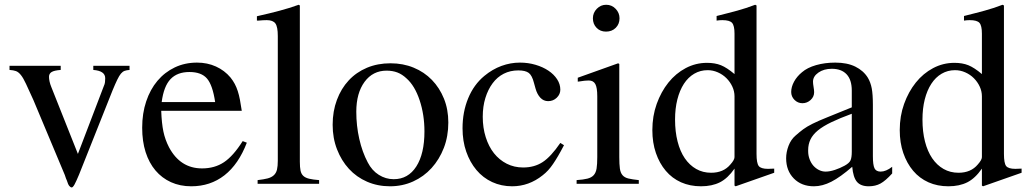

<svg xmlns="http://www.w3.org/2000/svg" viewBox="-20 -782 4377 817"><path d="M531.2 -484.4Q518.6 -483.4 510.3 -480.5Q502 -477.5 494.6 -468.8Q487.3 -460 479 -442.9Q470.7 -425.8 459 -397.5L316.4 -39.1Q303.7 -8.8 296.9 3.4Q290 15.6 285.2 15.6Q280.3 15.6 274.9 9.3Q269.5 2.9 264.6 -13.7Q262.7 -17.6 260.7 -22.9Q258.8 -28.3 255.9 -37.1L122.1 -356.4Q102.5 -399.4 90.8 -424.8Q79.1 -450.2 68.8 -462.9Q58.6 -475.6 47.9 -479.5Q37.1 -483.4 20.5 -484.4V-502H238.3V-484.4Q210.9 -482.4 199.7 -475.6Q188.5 -468.8 188.5 -455.1Q188.5 -446.3 190.9 -435.1Q193.4 -423.8 198.2 -412.1L311.5 -127L421.9 -416Q425.8 -423.8 426.8 -432.6Q427.7 -441.4 427.7 -449.2Q427.7 -480.5 377 -484.4V-502H531.2Z M1030.3 -174.8Q995.1 -83 935.1 -36.1Q875 10.7 793.9 10.7Q746.1 10.7 707.5 -6.8Q668.9 -24.4 641.6 -56.6Q614.3 -88.9 599.6 -134.8Q585 -180.7 585 -238.3Q585 -299.8 602.1 -350.6Q619.1 -401.4 649.9 -438Q680.7 -474.6 723.6 -495.1Q766.6 -515.6 818.4 -515.6Q862.3 -515.6 898.9 -499Q935.5 -482.4 960.9 -452.1Q971.7 -438.5 979 -424.8Q986.3 -411.1 991.7 -394.5Q997.1 -377.9 1001 -357.4Q1004.9 -336.9 1008.8 -310.5H666Q668 -256.8 675.3 -222.2Q682.6 -187.5 699.2 -155.3Q747.1 -65.4 839.8 -65.4Q893.6 -65.4 933.1 -91.8Q972.7 -118.2 1012.7 -181.6ZM895.5 -347.7Q884.8 -419.9 860.8 -447.8Q836.9 -475.6 786.1 -475.6Q734.4 -475.6 705.6 -445.3Q676.8 -415 668 -347.7Z M1073.2 -712.9Q1102.5 -719.7 1125.5 -725.1Q1148.4 -730.5 1169.4 -736.3Q1190.4 -742.2 1210 -748Q1229.5 -753.9 1251 -761.7L1255.9 -758.8V-93.8Q1255.9 -70.3 1258.8 -56.2Q1261.7 -42 1270.5 -33.7Q1279.3 -25.4 1295.4 -21.5Q1311.5 -17.6 1337.9 -15.6V0H1076.2V-15.6Q1102.5 -18.6 1119.1 -22.9Q1135.7 -27.3 1145.5 -36.6Q1155.3 -45.9 1158.7 -60.5Q1162.1 -75.2 1162.1 -97.7V-628.9Q1162.1 -668 1151.9 -682.1Q1141.6 -696.3 1115.2 -696.3Q1107.4 -696.3 1098.1 -695.8Q1088.9 -695.3 1080.1 -694.3H1073.2Z M1641.6 -512.7Q1695.3 -512.7 1740.2 -494.1Q1785.2 -475.6 1817.9 -441.9Q1850.6 -408.2 1869.1 -362.3Q1887.7 -316.4 1887.7 -260.7Q1887.7 -202.1 1868.7 -152.8Q1849.6 -103.5 1816.4 -66.9Q1783.2 -30.3 1737.8 -9.8Q1692.4 10.7 1639.6 10.7Q1586.9 10.7 1542 -8.8Q1497.1 -28.3 1464.8 -63.5Q1432.6 -98.6 1414.1 -146.5Q1395.5 -194.3 1395.5 -251Q1395.5 -308.6 1413.6 -356.9Q1431.6 -405.3 1463.9 -439.9Q1496.1 -474.6 1541.5 -493.7Q1586.9 -512.7 1641.6 -512.7ZM1625 -481.4Q1566.4 -481.4 1531.2 -433.6Q1496.1 -385.7 1496.1 -306.6Q1496.1 -247.1 1508.8 -190.9Q1521.5 -134.8 1544.9 -90.8Q1562.5 -56.6 1591.8 -38.1Q1621.1 -19.5 1655.3 -19.5Q1716.8 -19.5 1751.5 -73.7Q1786.1 -127.9 1786.1 -222.7Q1786.1 -293.9 1765.6 -355.5Q1745.1 -417 1710 -448.2Q1691.4 -465.8 1670.9 -473.6Q1650.4 -481.4 1625 -481.4Z M2379.9 -164.1Q2366.2 -137.7 2355 -118.7Q2343.8 -99.6 2333.5 -84.5Q2323.2 -69.3 2312.5 -57.6Q2301.8 -45.9 2289.1 -36.1Q2230.5 10.7 2159.2 10.7Q2113.3 10.7 2074.2 -7.3Q2035.2 -25.4 2007.3 -58.6Q1979.5 -91.8 1963.9 -136.7Q1948.2 -181.6 1948.2 -236.3Q1948.2 -305.7 1972.2 -363.8Q1996.1 -421.9 2041 -459Q2075.2 -487.3 2113.8 -501.5Q2152.3 -515.6 2192.4 -515.6Q2227.5 -515.6 2258.8 -506.3Q2290 -497.1 2313.5 -481.4Q2336.9 -465.8 2350.6 -444.8Q2364.3 -423.8 2364.3 -400.4Q2364.3 -380.9 2349.1 -366.2Q2334 -351.6 2312.5 -351.6Q2293 -351.6 2279.3 -366.2Q2265.6 -380.9 2258.8 -405.3L2252 -429.7Q2244.1 -460.9 2230 -471.7Q2215.8 -482.4 2185.5 -482.4Q2151.4 -482.4 2123.5 -468.3Q2095.7 -454.1 2076.2 -427.7Q2056.6 -401.4 2045.4 -365.2Q2034.2 -329.1 2034.2 -285.2Q2034.2 -238.3 2046.9 -198.2Q2059.6 -158.2 2082 -129.9Q2104.5 -101.6 2136.2 -85.4Q2168 -69.3 2206.1 -69.3Q2253.9 -69.3 2289.1 -92.3Q2324.2 -115.2 2364.3 -173.8Z M2615.2 -509.8V-113.3Q2615.2 -83 2617.7 -64.9Q2620.1 -46.9 2628.9 -36.6Q2637.7 -26.4 2653.8 -22.5Q2669.9 -18.6 2698.2 -15.6V0H2433.6V-15.6Q2462.9 -17.6 2480 -22Q2497.1 -26.4 2506.3 -36.6Q2515.6 -46.9 2518.6 -64.9Q2521.5 -83 2521.5 -113.3V-372.1Q2521.5 -409.2 2513.2 -424.3Q2504.9 -439.5 2485.4 -439.5Q2477.5 -439.5 2467.3 -438.5Q2457 -437.5 2446.3 -435.5L2438.5 -434.6V-451.2L2610.4 -512.7ZM2559.6 -761.7Q2583 -761.7 2599.6 -744.6Q2616.2 -727.5 2616.2 -704.1Q2616.2 -679.7 2600.1 -663.6Q2584 -647.5 2558.6 -647.5Q2534.2 -647.5 2518.6 -663.6Q2502.9 -679.7 2502.9 -704.1Q2502.9 -727.5 2519.5 -744.6Q2536.1 -761.7 2559.6 -761.7Z M3105.5 7.8V-64.5Q3077.1 -23.4 3043.5 -6.3Q3009.8 10.7 2962.9 10.7Q2916 10.7 2877.9 -6.3Q2839.8 -23.4 2813 -55.2Q2786.1 -86.9 2771 -130.9Q2755.9 -174.8 2755.9 -228.5Q2755.9 -288.1 2774.4 -339.8Q2793 -391.6 2824.2 -430.7Q2855.5 -469.7 2897.9 -492.2Q2940.4 -514.6 2988.3 -514.6Q3022.5 -514.6 3047.9 -504.4Q3073.2 -494.1 3105.5 -466.8V-638.7Q3105.5 -672.9 3095.2 -684.6Q3085 -696.3 3053.7 -696.3Q3046.9 -696.3 3041.5 -695.8Q3036.1 -695.3 3029.3 -694.3V-713.9Q3055.7 -720.7 3077.1 -726.1Q3098.6 -731.4 3117.7 -736.8Q3136.7 -742.2 3154.8 -748Q3172.9 -753.9 3193.4 -761.7L3199.2 -758.8V-127Q3199.2 -87.9 3208.5 -75.7Q3217.8 -63.5 3248 -63.5Q3252.9 -63.5 3260.3 -64Q3267.6 -64.5 3274.4 -64.5V-46.9L3110.4 10.7ZM3105.5 -372.1Q3105.5 -393.6 3096.2 -413.6Q3086.9 -433.6 3071.3 -449.2Q3055.7 -464.8 3034.7 -474.1Q3013.7 -483.4 2991.2 -483.4Q2960 -483.4 2934.1 -468.3Q2908.2 -453.1 2890.1 -425.3Q2872.1 -397.5 2862.3 -358.9Q2852.5 -320.3 2852.5 -273.4Q2852.5 -221.7 2863.3 -179.7Q2874 -137.7 2894 -108.4Q2914.1 -79.1 2942.4 -63Q2970.7 -46.9 3005.9 -46.9Q3058.6 -46.9 3087.9 -82Q3105.5 -101.6 3105.5 -113.3Z M3694.3 -117.2Q3694.3 -80.1 3701.2 -65.9Q3708 -51.8 3727.5 -51.8Q3750 -51.8 3776.4 -72.3V-43.9Q3748 -12.7 3726.6 -1Q3705.1 10.7 3676.8 10.7Q3642.6 10.7 3626.5 -8.3Q3610.4 -27.3 3606.4 -72.3Q3555.7 -28.3 3517.6 -8.8Q3479.5 10.7 3443.4 10.7Q3390.6 10.7 3357.9 -22.5Q3325.2 -55.7 3325.2 -108.4Q3325.2 -134.8 3335.4 -161.6Q3345.7 -188.5 3365.2 -205.1Q3382.8 -220.7 3397.9 -231.9Q3413.1 -243.2 3437.5 -255.4Q3461.9 -267.6 3501 -283.2Q3540 -298.8 3604.5 -325.2V-396.5Q3604.5 -442.4 3582.5 -465.8Q3560.5 -489.3 3519.5 -489.3Q3485.4 -489.3 3462.4 -473.1Q3439.5 -457 3439.5 -434.6Q3439.5 -425.8 3441.9 -412.1Q3444.3 -398.4 3444.3 -389.6Q3444.3 -370.1 3429.2 -356.4Q3414.1 -342.8 3394.5 -342.8Q3375 -342.8 3360.8 -356.9Q3346.7 -371.1 3346.7 -390.6Q3346.7 -412.1 3358.9 -434.6Q3371.1 -457 3392.6 -474.6Q3415 -494.1 3452.6 -504.9Q3490.2 -515.6 3534.2 -515.6Q3585 -515.6 3619.6 -498.5Q3654.3 -481.4 3672.9 -451.2Q3684.6 -431.6 3689.5 -405.8Q3694.3 -379.9 3694.3 -335.9ZM3604.5 -297.9Q3553.7 -279.3 3518.1 -262.2Q3482.4 -245.1 3460.4 -227.1Q3438.5 -209 3428.7 -188.5Q3418.9 -168 3418.9 -143.6V-138.7Q3418.9 -121.1 3424.8 -105Q3430.7 -88.9 3440.9 -77.1Q3451.2 -65.4 3464.8 -58.6Q3478.5 -51.8 3493.2 -51.8Q3510.7 -51.8 3532.7 -59.1Q3554.7 -66.4 3574.2 -77.1Q3593.8 -87.9 3599.1 -99.6Q3604.5 -111.3 3604.5 -136.7Z M4158.2 7.8V-64.5Q4129.9 -23.4 4096.2 -6.3Q4062.5 10.7 4015.6 10.7Q3968.8 10.7 3930.7 -6.3Q3892.6 -23.4 3865.7 -55.2Q3838.9 -86.9 3823.7 -130.9Q3808.6 -174.8 3808.6 -228.5Q3808.6 -288.1 3827.1 -339.8Q3845.7 -391.6 3877 -430.7Q3908.2 -469.7 3950.7 -492.2Q3993.2 -514.6 4041 -514.6Q4075.2 -514.6 4100.6 -504.4Q4126 -494.1 4158.2 -466.8V-638.7Q4158.2 -672.9 4147.9 -684.6Q4137.7 -696.3 4106.4 -696.3Q4099.6 -696.3 4094.2 -695.8Q4088.9 -695.3 4082 -694.3V-713.9Q4108.4 -720.7 4129.9 -726.1Q4151.4 -731.4 4170.4 -736.8Q4189.5 -742.2 4207.5 -748Q4225.6 -753.9 4246.1 -761.7L4252 -758.8V-127Q4252 -87.9 4261.2 -75.7Q4270.5 -63.5 4300.8 -63.5Q4305.7 -63.5 4313 -64Q4320.3 -64.5 4327.1 -64.5V-46.9L4163.1 10.7ZM4158.2 -372.1Q4158.2 -393.6 4148.9 -413.6Q4139.6 -433.6 4124 -449.2Q4108.4 -464.8 4087.4 -474.1Q4066.4 -483.4 4043.9 -483.4Q4012.7 -483.4 3986.8 -468.3Q3960.9 -453.1 3942.9 -425.3Q3924.8 -397.5 3915 -358.9Q3905.3 -320.3 3905.3 -273.4Q3905.3 -221.7 3916 -179.7Q3926.8 -137.7 3946.8 -108.4Q3966.8 -79.1 3995.1 -63Q4023.4 -46.9 4058.6 -46.9Q4111.3 -46.9 4140.6 -82Q4158.2 -101.6 4158.2 -113.3Z"/></svg>

Font: Jomolhari
Style: Regular
Weight: 400
Designer: Christopher J. Fynn
Foundry: Christopher  J.  Fynn (Karma Drubgy¸ Tenzin).
Version: Version alpha 0.003c 2006